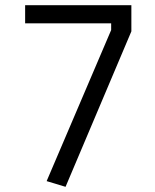

<svg xmlns="http://www.w3.org/2000/svg" viewBox="-20 -712 600 741"><path d="M409 -622V-596L160 -13L233 9L487 -591V-692H77V-622Z"/></svg>

Font: RazerF5
Style: Regular
Weight: 400
Foundry: Razer Inc.
Version: Version 2